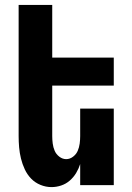

<svg xmlns="http://www.w3.org/2000/svg" viewBox="-20 -755 540 783"><path d="M190 8Q167 8 145 -1Q123 -10 107 -26.5Q91 -43 81 -64.5Q71 -86 65.5 -108.5Q60 -131 58 -154Q56 -177 56 -200V-735H193V-520H444V-406H193V-200Q193 -185 195 -169.5Q197 -154 203 -140Q209 -126 222 -116Q235 -106 250 -106Q265 -106 278 -116Q291 -126 297 -140Q303 -154 305 -169.5Q307 -185 307 -200V-312H444V0H307V-86Q301 -67 290.5 -49.5Q280 -32 264.5 -18.5Q249 -5 229.5 1.5Q210 8 190 8Z"/></svg>

Font: Iosevka Term Curly Heavy
Style: Regular
Weight: 900
Designer: Belleve Invis
Foundry: Belleve Invis
Version: Version 32.3.0